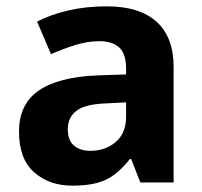

<svg xmlns="http://www.w3.org/2000/svg" viewBox="-20 -576 639 606"><path d="M317 -556Q420 -556 474 -507.5Q528 -459 528 -364V0H423L394 -74H390Q367 -45 342.5 -26Q318 -7 286 1.5Q254 10 208 10Q136 10 88 -32Q40 -74 40 -161Q40 -247 102 -290Q164 -333 287 -338L378 -341V-358Q378 -407 356 -426.5Q334 -446 294 -446Q257 -446 218 -434Q179 -422 141 -405L97 -508Q140 -530 195.5 -543Q251 -556 317 -556ZM321 -250Q250 -248 222 -227Q194 -206 194 -168Q194 -133 213.5 -116.5Q233 -100 265 -100Q313 -100 345.5 -128Q378 -156 378 -208V-253Z"/></svg>

Font: Noto Sans Cherokee
Style: Regular
Weight: 400
Designer: Monotype Design Team
Foundry: Monotype Imaging Inc.
Version: Version 2.001